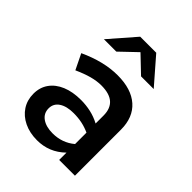

<svg xmlns="http://www.w3.org/2000/svg" viewBox="-208 -841 965 965"><g transform="rotate(45 275.0 -358.5)"><path d="M222 9Q170 9 129.5 -10.5Q89 -30 66.5 -64.5Q44 -99 44 -144Q44 -189 67.5 -222Q91 -255 134 -273Q177 -291 236 -291Q271 -291 305 -283.5Q339 -276 371 -259V-315Q371 -365 342.5 -390Q314 -415 256 -415Q225 -415 189.5 -405.5Q154 -396 110 -376L70 -458Q180 -509 278 -509Q376 -509 429.5 -461.5Q483 -414 483 -327V0H371V-52Q339 -21 302 -6Q265 9 222 9ZM150 -146Q150 -111 178 -91Q206 -71 253 -71Q287 -71 316.5 -81.5Q346 -92 371 -113V-194Q345 -206 317 -212Q289 -218 256 -218Q207 -218 178.5 -199Q150 -180 150 -146ZM365 -588 277 -672 189 -588H101L221 -726H335L455 -588Z"/></g></svg>

Font: Red Hat Text Medium
Style: Regular
Weight: 500
Designer: Pentagram, MCKL
Foundry: Pentagram, MCKL
Version: Version 1.023